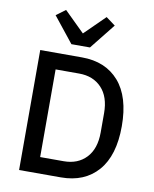

<svg xmlns="http://www.w3.org/2000/svg" viewBox="-100 -1025 881 1100"><g transform="rotate(10 340.0 -475.0)"><path d="M258 -762 140 -910 194 -950 312 -834 430 -950 484 -910 366 -762ZM88 0V-698H331Q468 -698 546 -609Q624 -520 624 -349Q624 -178 546 -89Q468 0 331 0ZM194 -94H331Q413 -94 462 -146Q511 -198 511 -293V-405Q511 -500 462 -552Q413 -604 331 -604H194Z"/></g></svg>

Font: Anuphan Medium
Style: Regular
Weight: 500
Designer: Mike Abbink, Paul van der Laan, Pieter van Rosmalen, Mint Tantisuwanna
Foundry: Bold Monday; Cadson Demak
Version: Version 3.002;hotconv 1.0.109;makeotfexe 2.5.65596